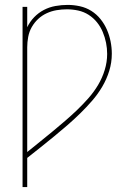

<svg xmlns="http://www.w3.org/2000/svg" viewBox="-20 -763 540 783"><path d="M72 0V-735H91V-652Q102 -675 119.5 -693Q137 -711 159 -722.5Q181 -734 206 -738.5Q231 -743 256 -743Q281 -743 306 -737.5Q331 -732 352.5 -718.5Q374 -705 390 -685Q406 -665 416 -642Q426 -619 431 -594Q436 -569 436 -544Q436 -508 425.5 -474Q415 -440 397 -409.5Q379 -379 356 -352.5Q333 -326 307.5 -301Q282 -276 255.5 -253Q229 -230 201.5 -207.5Q174 -185 146.5 -163Q119 -141 91 -119V0ZM91 -143Q117 -164 143 -185Q169 -206 194.5 -227Q220 -248 245.5 -270Q271 -292 295 -315Q319 -338 341 -363Q363 -388 380 -416.5Q397 -445 407 -477.5Q417 -510 417 -543Q417 -566 412.5 -588.5Q408 -611 399 -632.5Q390 -654 375.5 -672Q361 -690 341.5 -702.5Q322 -715 299 -720Q276 -725 253 -725Q232 -725 211 -721.5Q190 -718 170.5 -709Q151 -700 135.5 -685.5Q120 -671 109.5 -652.5Q99 -634 95 -612.5Q91 -591 91 -570Z"/></svg>

Font: Iosevka Term Curly Thin
Style: Regular
Weight: 100
Designer: Belleve Invis
Foundry: Belleve Invis
Version: Version 32.3.0